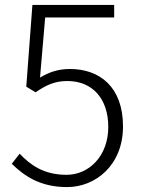

<svg xmlns="http://www.w3.org/2000/svg" viewBox="-20 -749 575 782"><path d="M253 13C369 13 481 -76 481 -234C481 -396 385 -468 265 -468C215 -468 178 -454 143 -433L164 -678H445V-729H112L87 -396L125 -373C166 -401 201 -419 254 -419C356 -419 421 -348 421 -232C421 -114 343 -37 251 -37C156 -37 102 -79 60 -123L28 -82C75 -36 140 13 253 13Z"/></svg>

Font: Genne Gothic Light
Style: Regular
Weight: 300
Designer: Ryoko NISHIZUKA (kana & ideographs); Paul D. Hunt (Latin, Greek & Cyrillic); Wenlong ZHANG (bopomofo); Sandoll Communica
Foundry: Adobe Systems Incorporated
Version: Version 1.004;PS 1.004;hotconv 16.6.51;makeotf.lib2.5.65220